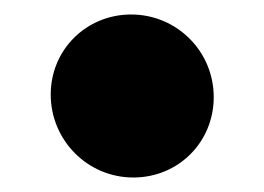

<svg xmlns="http://www.w3.org/2000/svg" viewBox="-20 -469 365 265"><path d="M50 -338.5C50 -275.7 100.6 -224 164 -224C226.2 -224 275 -272.8 275 -335C275 -398.1 224.1 -449 161 -449C99 -449 50 -400.3 50 -338.5Z"/></svg>

Font: Smoothie
Style: Blk
Weight: 900
Foundry: Cannot Into Space Fonts
Version: Version 0.8